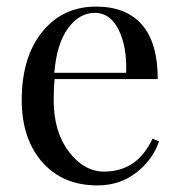

<svg xmlns="http://www.w3.org/2000/svg" viewBox="-20 -549 546 583"><path d="M276 14Q170 14 108 -57Q46 -128 46 -245Q46 -375 108 -452Q170 -529 272 -529Q363 -529 411 -474Q459 -419 459 -309H146Q143 -283 143 -245Q143 -149 189 -88.5Q235 -28 296 -28Q397 -28 443 -128L463 -120Q444 -64 394 -25Q344 14 276 14ZM145 -328H363Q366 -406 340.5 -458Q315 -510 268 -510Q221 -510 186.5 -463Q152 -416 145 -328Z"/></svg>

Font: Playfair Display
Style: Regular
Weight: 400
Designer: Claus Eggers S?rensen
Foundry: Claus Eggers S?rensen
Version: Version 1.003